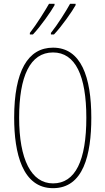

<svg xmlns="http://www.w3.org/2000/svg" viewBox="-20 -973 551 1003"><path d="M375 -946V-953H346C327 -918 280 -843 246 -801V-793H262C300 -832 359 -916 375 -946ZM265 -946V-953H236C216 -918 172 -847 136 -801V-793H152C190 -832 249 -916 265 -946ZM457 -358C457 -570 404 -724 257 -724C126 -724 54 -602 54 -358C54 -173 97 10 257 10C416 10 457 -165 457 -358ZM80 -358C80 -574 137 -699 257 -699C374 -699 431 -577 431 -358C431 -135 374 -15 257 -15C143 -15 80 -141 80 -358Z"/></svg>

Font: Noto Sans Sinhala ExtraCondensed Thin
Style: Regular
Weight: 100
Width: 2
Designer: Jelle Bosma - Monotype Design Team
Foundry: Monotype Imaging Inc.
Version: Version 2.006